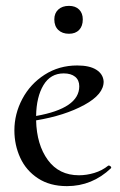

<svg xmlns="http://www.w3.org/2000/svg" viewBox="-20 -622 410 654"><path d="M351 -58Q354 -58 357 -55Q360 -52 358 -49Q294 12 208 12Q150 12 109.5 -14.5Q69 -41 49 -84.5Q29 -128 29 -178Q29 -234 56 -285Q83 -336 132 -367.5Q181 -399 243 -399Q285 -399 308 -384.5Q331 -370 333 -345Q334 -301 267 -264.5Q200 -228 103 -212Q105 -129 143 -77Q181 -25 249 -25Q275 -25 301.5 -33Q328 -41 349 -58ZM103 -227Q250 -253 250 -328Q250 -349 236 -360.5Q222 -372 197 -372Q152 -372 128 -332Q104 -292 103 -227ZM165 -556Q165 -577 178.5 -589.5Q192 -602 215 -602Q237 -602 249.5 -589.5Q262 -577 262 -556Q262 -533 249.5 -520Q237 -507 215 -507Q192 -507 178.5 -520Q165 -533 165 -556Z"/></svg>

Font: Cormorant Upright Medium
Style: Regular
Weight: 500
Designer: Christian Thalmann (Catharsis Fonts)
Foundry: Catharsis Fonts
Version: Version 3.302